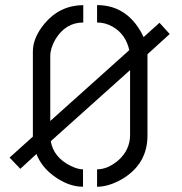

<svg xmlns="http://www.w3.org/2000/svg" viewBox="-20 -708 695 733"><path d="M16.6 -106.4 105.5 -186.5V-511.7Q105.5 -563.5 149.4 -617.2Q208 -687.5 297.9 -688.5V-622.1Q230.5 -622.1 191.4 -557.6Q171.9 -523.4 171.9 -494.1V-246.1L473.6 -516.6Q460 -577.1 411.1 -605.5Q382.8 -622.1 350.6 -622.1V-688.5Q449.2 -688.5 506.8 -604.5Q519.5 -585.9 528.3 -566.4L588.9 -621.1L627.9 -578.1L543 -501V-190.4Q543 -82 446.3 -24.4Q395.5 4.9 350.6 4.9V-61.5Q391.6 -61.5 432.6 -96.7Q475.6 -135.7 476.6 -190.4V-440.4L173.8 -168.9Q184.6 -107.4 249 -75.2Q276.4 -61.5 296.9 -61.5V4.9Q241.2 4.9 185.5 -36.1Q138.7 -70.3 119.1 -120.1L57.6 -63.5Z"/></svg>

Font: Post No Bills Colombo
Style: Medium
Weight: 600
Designer: Kosala Senevirathne, Siva Puranthara, Lasantha Premarathna, Tharique Azeez
Foundry: Mooniak
Version: Version 1.220 ; ttfautohint (v1.5)